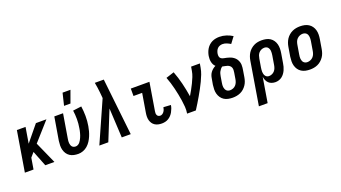

<svg xmlns="http://www.w3.org/2000/svg" viewBox="-71 -1437 4142 2333"><g transform="rotate(-20 2000.0 -271.0)"><path d="M283 0 204 -201 155 -145 131 0H19L105 -520H217L183 -315L351 -520H487L275 -282L401 0Z M710 8Q680 8 652 2Q624 -4 601 -19Q578 -34 563 -57Q548 -80 541 -107Q534 -134 534.5 -163.5Q535 -193 539 -222L589 -520H702L650 -207Q648 -193 646.5 -179.5Q645 -166 646.5 -153.5Q648 -141 652 -128.5Q656 -116 664 -106.5Q672 -97 684 -92.5Q696 -88 710 -88Q724 -88 738.5 -95.5Q753 -103 763 -115Q773 -127 780.5 -140.5Q788 -154 794.5 -168Q801 -182 805.5 -196Q810 -210 814 -224.5Q818 -239 821 -253Q824 -267 826 -282Q836 -339 836 -396Q836 -453 828 -508L938 -522Q947 -460 947.5 -396Q948 -332 937 -268Q932 -237 923.5 -206.5Q915 -176 902.5 -146Q890 -116 872 -88Q854 -60 828.5 -37.5Q803 -15 771.5 -3.5Q740 8 710 8ZM744 -600 782 -757H884L827 -600Z M982 0 1217 -529 1210 -605Q1206 -638 1202 -670.5Q1198 -703 1191 -735H1307L1388 0H1272L1252 -381L1098 0Z M1789 8Q1765 8 1742.5 3Q1720 -2 1701 -14Q1682 -26 1669.5 -44.5Q1657 -63 1651 -84.5Q1645 -106 1645 -130Q1645 -154 1649 -178L1690 -424H1578V-520H1819L1760 -162Q1757 -149 1757.5 -136Q1758 -123 1763 -111.5Q1768 -100 1779 -94Q1790 -88 1803 -88Q1817 -88 1830.5 -96.5Q1844 -105 1852.5 -117.5Q1861 -130 1866 -144Q1871 -158 1873 -172L1968 -166Q1965 -144 1957 -122.5Q1949 -101 1938 -81Q1927 -61 1911 -43.5Q1895 -26 1875 -14Q1855 -2 1833 3Q1811 8 1789 8Z M2117 0Q2124 -44 2121 -86.5Q2118 -129 2111.5 -171Q2105 -213 2097 -254Q2089 -295 2079 -335.5Q2069 -376 2057 -416Q2045 -456 2030 -494L2135 -528Q2166 -447 2187 -361Q2208 -275 2222 -187Q2242 -221 2261 -255Q2280 -289 2297 -324Q2314 -359 2328.5 -395Q2343 -431 2349 -468L2358 -520H2471L2462 -468Q2455 -427 2439.5 -386.5Q2424 -346 2405 -306.5Q2386 -267 2365 -228Q2344 -189 2322 -151Q2300 -113 2277 -75Q2254 -37 2230 0Z M2706 8Q2676 8 2647.5 2Q2619 -4 2596 -18.5Q2573 -33 2557 -56Q2541 -79 2533.5 -106.5Q2526 -134 2526.5 -163.5Q2527 -193 2531 -222L2545 -301Q2548 -321 2555 -340Q2562 -359 2574.5 -375.5Q2587 -392 2603.5 -405.5Q2620 -419 2639 -428Q2625 -440 2616.5 -456.5Q2608 -473 2604 -491.5Q2600 -510 2600 -529.5Q2600 -549 2603 -569Q2607 -592 2615 -614.5Q2623 -637 2636 -658Q2649 -679 2668 -696Q2687 -713 2709 -723.5Q2731 -734 2755 -738.5Q2779 -743 2802 -743Q2848 -743 2891 -729Q2934 -715 2970 -692L2910 -612Q2887 -626 2862 -636.5Q2837 -647 2809 -647Q2792 -647 2774.5 -641Q2757 -635 2744 -622Q2731 -609 2724 -592Q2717 -575 2714 -557Q2711 -538 2715 -520Q2719 -502 2734 -492.5Q2749 -483 2767.5 -480Q2786 -477 2803.5 -472.5Q2821 -468 2838 -462.5Q2855 -457 2870.5 -448Q2886 -439 2899 -427Q2912 -415 2921 -400Q2930 -385 2935.5 -368Q2941 -351 2942 -332.5Q2943 -314 2940.5 -295Q2938 -276 2935 -257L2922 -178Q2918 -153 2909.5 -128Q2901 -103 2886 -81Q2871 -59 2851 -41Q2831 -23 2806.5 -12Q2782 -1 2756.5 3.5Q2731 8 2706 8ZM2706 -88Q2726 -88 2746 -96Q2766 -104 2780 -119.5Q2794 -135 2801.5 -154.5Q2809 -174 2812 -193L2825 -272Q2828 -289 2828.5 -306Q2829 -323 2823 -338Q2817 -353 2804.5 -363Q2792 -373 2777 -378Q2762 -383 2746 -385.5Q2730 -388 2714 -392Q2700 -383 2690 -370.5Q2680 -358 2672.5 -344Q2665 -330 2661.5 -315.5Q2658 -301 2655 -286L2642 -207Q2640 -193 2638.5 -179.5Q2637 -166 2639 -152.5Q2641 -139 2646 -127Q2651 -115 2659.5 -106Q2668 -97 2680.5 -92.5Q2693 -88 2706 -88Z M2967 215 3059 -342Q3063 -367 3071.5 -391.5Q3080 -416 3094 -438Q3108 -460 3128.5 -478Q3149 -496 3172.5 -507.5Q3196 -519 3221 -523.5Q3246 -528 3271 -528Q3300 -528 3328.5 -522Q3357 -516 3380 -501Q3403 -486 3418.5 -463Q3434 -440 3441 -413Q3448 -386 3447.5 -356.5Q3447 -327 3442 -298L3422 -178Q3419 -156 3413 -134.5Q3407 -113 3398 -92.5Q3389 -72 3375 -53Q3361 -34 3343 -20Q3325 -6 3302.5 1Q3280 8 3259 8Q3234 8 3211 0.5Q3188 -7 3171.5 -23Q3155 -39 3145.5 -61Q3136 -83 3133 -106L3080 215ZM3210 -88Q3229 -88 3248.5 -96.5Q3268 -105 3281.5 -120.5Q3295 -136 3302 -155Q3309 -174 3312 -193L3332 -313Q3334 -327 3335 -340.5Q3336 -354 3335 -367Q3334 -380 3329.5 -392Q3325 -404 3317 -413.5Q3309 -423 3296.5 -427.5Q3284 -432 3271 -432Q3252 -432 3232.5 -423.5Q3213 -415 3199.5 -399.5Q3186 -384 3179.5 -365Q3173 -346 3170 -327L3152 -220Q3150 -206 3148.5 -191.5Q3147 -177 3147.5 -163Q3148 -149 3152 -135.5Q3156 -122 3163.5 -111Q3171 -100 3183.5 -94Q3196 -88 3210 -88Z M3706 8Q3676 8 3647.5 2Q3619 -4 3595.5 -19Q3572 -34 3556.5 -56.5Q3541 -79 3533.5 -106.5Q3526 -134 3526.5 -163.5Q3527 -193 3531 -222L3551 -342Q3555 -367 3564 -392Q3573 -417 3587.5 -439Q3602 -461 3623 -479Q3644 -497 3668 -508Q3692 -519 3717 -523.5Q3742 -528 3767 -528Q3797 -528 3825.5 -522Q3854 -516 3877.5 -501Q3901 -486 3917 -463.5Q3933 -441 3940.5 -413.5Q3948 -386 3947.5 -356.5Q3947 -327 3942 -298L3922 -178Q3918 -153 3909.5 -128Q3901 -103 3886 -81Q3871 -59 3850.5 -41Q3830 -23 3806 -12Q3782 -1 3756.5 3.5Q3731 8 3706 8ZM3706 -88Q3725 -88 3745 -96Q3765 -104 3779.5 -119.5Q3794 -135 3801.5 -154.5Q3809 -174 3812 -193L3832 -313Q3834 -327 3835 -340.5Q3836 -354 3834.5 -367.5Q3833 -381 3828.5 -393Q3824 -405 3815 -414Q3806 -423 3793.5 -427.5Q3781 -432 3767 -432Q3748 -432 3728.5 -424Q3709 -416 3694 -400.5Q3679 -385 3672 -365.5Q3665 -346 3662 -327L3642 -207Q3640 -193 3638.5 -179.5Q3637 -166 3639 -152.5Q3641 -139 3645.5 -127Q3650 -115 3659 -106Q3668 -97 3680 -92.5Q3692 -88 3706 -88Z"/></g></svg>

Font: Iosevka
Style: Bold Italic
Weight: 700
Italic angle: -9°
Monospace: yes
Designer: Belleve Invis
Foundry: Belleve Invis
Version: Version 32.5.0; ttfautohint (v1.8.4)